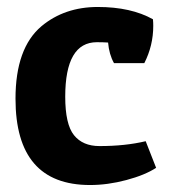

<svg xmlns="http://www.w3.org/2000/svg" viewBox="-20 -528 490 556"><path d="M260.7 -405.8Q168.9 -405.8 168.9 -248Q168.9 -168 194.3 -136.5Q219.7 -105 268.1 -105Q342.8 -105 401.9 -119.1L432.1 -42Q399.9 -21 345.9 -6.6Q292 7.8 240.7 7.8Q24.9 7.8 24.9 -242.2Q24.9 -388.7 100.1 -452.1Q167 -507.8 263.2 -507.8Q359.4 -507.8 422.9 -472.2Q423.3 -467.3 423.6 -462.4Q423.8 -457.5 423.8 -453.1Q423.8 -396 397.9 -345.2H310.1Q295.9 -370.6 293 -404.8Q286.6 -405.3 278.6 -405.5Q270.5 -405.8 260.7 -405.8Z"/></svg>

Font: Odor Mean Chey
Style: Regular
Weight: 400
Designer: Danh Hong
Version: Version 8.002; ttfautohint (v1.8.3)